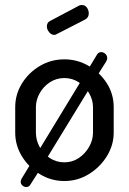

<svg xmlns="http://www.w3.org/2000/svg" viewBox="-20 -718 517 770"><path d="M238 8Q185 8 140 -19.5Q95 -47 68 -91Q41 -135 41 -186V-288Q41 -339 67.5 -382.5Q94 -426 139 -453Q184 -480 238 -480Q291 -480 336 -453.5Q381 -427 408.5 -384Q436 -341 436 -288V-186Q436 -136 408.5 -91.5Q381 -47 336 -19.5Q291 8 238 8ZM238 -67Q270 -67 295.5 -84Q321 -101 337 -128.5Q353 -156 353 -186V-288Q353 -317 337.5 -344Q322 -371 296 -388Q270 -405 238 -405Q206 -405 180 -388Q154 -371 139 -344Q124 -317 124 -288V-186Q124 -156 139 -128.5Q154 -101 180 -84Q206 -67 238 -67ZM85 32Q77 32 70 26Q63 20 63 11Q63 4 67 -2L98 -53L340 -451L369 -499Q375 -509 386 -509Q395 -509 402.5 -502Q410 -495 410 -485Q410 -478 405 -470L376 -424L132 -25L102 22Q97 32 85 32ZM198 -578Q186 -578 177 -589Q168 -600 168 -612Q168 -628 181 -634L298 -696Q304 -698 308 -698Q321 -698 328.5 -687.5Q336 -677 336 -664Q336 -648 322 -640L209 -582Q206 -581 203.5 -579.5Q201 -578 198 -578Z"/></svg>

Font: Dosis Medium
Style: Regular
Weight: 500
Designer: EdgarTolentino, PabloImpallari, IginoMarini
Foundry: EdgarTolentino, PabloImpallari, IginoMarini
Version: Version 3.001; ttfautohint (v1.8.2)